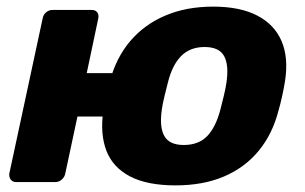

<svg xmlns="http://www.w3.org/2000/svg" viewBox="-20 -550 920 580"><path d="M382 -198H214L177 -25Q175 -15 166.5 -7.5Q158 0 147 0H29Q18 0 12.5 -7.5Q7 -15 8 -25L109 -495Q111 -506 119.5 -513Q128 -520 139 -520H257Q268 -520 273.5 -513Q279 -506 277 -495L242 -329H410ZM510 10Q425 10 373 -17Q321 -44 301.5 -94.5Q282 -145 292 -215Q295 -235 300.5 -260.5Q306 -286 312 -305Q331 -376 373.5 -426Q416 -476 479.5 -503Q543 -530 624 -530Q705 -530 757 -503Q809 -476 830.5 -426Q852 -376 841 -305Q838 -286 832.5 -260.5Q827 -235 821 -215Q803 -145 761.5 -94.5Q720 -44 657 -17Q594 10 510 10ZM535 -112Q580 -112 606 -139Q632 -166 646 -220Q650 -235 656 -260Q662 -285 664 -300Q672 -353 657 -380.5Q642 -408 598 -408Q554 -408 527 -380.5Q500 -353 487 -300Q483 -285 477 -260Q471 -235 469 -220Q461 -166 476.5 -139Q492 -112 535 -112Z"/></svg>

Font: Rubik Light
Style: Bold Italic
Weight: 700
Italic angle: -12°
Version: Version 2.104